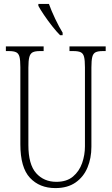

<svg xmlns="http://www.w3.org/2000/svg" viewBox="-20 -951 571 981"><path d="M263 10Q182 10 133 -42.5Q84 -95 84 -214V-608Q84 -644 79.5 -661Q75 -678 62.5 -684Q50 -690 26 -690H10V-714H203V-690H183Q160 -690 147.5 -684Q135 -678 130 -660Q125 -642 125 -605V-210Q125 -111 164.5 -66.5Q204 -22 268 -22Q321 -22 353 -49Q385 -76 399.5 -117.5Q414 -159 414 -203V-607Q414 -643 409.5 -660.5Q405 -678 392.5 -684Q380 -690 356 -690H335V-714H520V-690H504Q481 -690 468.5 -684Q456 -678 451.5 -660Q447 -642 447 -606V-201Q447 -143 427 -95Q407 -47 366 -18.5Q325 10 263 10ZM287 -771Q269 -789 246.5 -817.5Q224 -846 204.5 -875Q185 -904 176 -921V-931H230Q242 -897 262 -855Q282 -813 300 -784V-771Z"/></svg>

Font: Noto Serif Ethiopic ExtraCondensed ExtraLight
Style: Regular
Weight: 200
Width: 2
Designer: Monotype Design Team
Foundry: Monotype Imaging Inc.
Version: Version 2.102; ttfautohint (v1.8.4.7-5d5b)